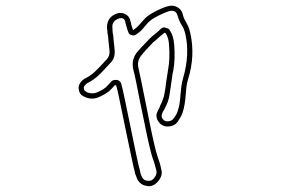

<svg xmlns="http://www.w3.org/2000/svg" viewBox="-20 -536 1040 668"><path d="M496 112Q494 112 493 111Q468 109 457 86Q455 81 453.5 76.5Q452 72 450 68L449 62Q445 49 436.5 7Q428 -35 417 -86Q410 -120 403.5 -151.5Q397 -183 392 -207Q387 -231 384 -239Q382 -240 380 -240Q377 -237 374 -233.5Q371 -230 368 -227Q359 -217 348 -210.5Q337 -204 326 -199Q303 -188 279 -197Q271 -200 264 -205Q257 -211 254.5 -222Q252 -233 256 -242Q264 -258 280 -265Q297 -274 310.5 -287Q324 -300 337 -314Q340 -318 343.5 -321.5Q347 -325 350 -328Q363 -341 361 -360Q360 -370 359 -379Q358 -388 357 -397L356 -411Q355 -413 355 -415.5Q355 -418 354 -420Q354 -425 353.5 -430Q353 -435 352 -439Q352 -479 390 -490Q403 -493 415.5 -487Q428 -481 432 -469Q433 -465 434 -461.5Q435 -458 436 -455Q436 -452 438 -446Q439 -442 440.5 -438.5Q442 -435 443 -431Q454 -438 462.5 -447.5Q471 -457 480 -467Q490 -479 508 -489.5Q526 -500 543 -507Q560 -514 567 -515Q583 -519 597 -511Q611 -503 615 -489Q618 -477 621 -470.5Q624 -464 628 -458Q632 -451 635.5 -443Q639 -435 642 -421Q660 -342 634 -259Q630 -246 628.5 -232.5Q627 -219 626 -205Q625 -190 622.5 -174.5Q620 -159 615 -143Q612 -135 607.5 -127.5Q603 -120 598 -112Q588 -98 568 -96Q545 -94 532 -112Q519 -130 528 -148Q530 -152 531.5 -155.5Q533 -159 535 -162Q536 -164 536.5 -166Q537 -168 538 -170Q548 -189 552 -209Q556 -229 558 -250Q560 -261 561.5 -272Q563 -283 565 -295Q572 -331 568 -381Q567 -404 556 -421Q555 -421 554 -421.5Q553 -422 552 -422Q545 -416 537.5 -410Q530 -404 523 -397L513 -389L500 -375Q493 -368 486.5 -361Q480 -354 474 -346Q455 -325 462 -298Q464 -288 470.5 -258.5Q477 -229 484 -192Q492 -152 500.5 -109.5Q509 -67 516.5 -35Q524 -3 528 8Q532 19 535.5 30.5Q539 42 541 53Q547 72 533 91Q518 112 496 112ZM382 -258H387Q399 -255 402 -244Q406 -231 415 -187Q424 -143 435 -90Q445 -41 454 2Q463 45 467 58L468 63Q469 70 473 78Q480 93 494 93Q509 95 518 81Q527 69 524 57Q521 46 518 35Q515 24 511 14Q507 3 499.5 -29Q492 -61 483.5 -103.5Q475 -146 466 -188Q459 -225 453 -254Q447 -283 444 -293Q435 -330 460 -358Q467 -366 473.5 -373Q480 -380 487 -387L501 -402L511 -411Q519 -417 526.5 -423.5Q534 -430 541 -437Q547 -442 555 -440Q559 -439 564 -437Q569 -435 571 -430Q583 -413 586 -382Q590 -329 583 -291Q580 -280 579 -269.5Q578 -259 576 -248Q573 -226 569.5 -204.5Q566 -183 555 -162Q554 -160 553 -158Q552 -156 551 -154Q547 -149 544 -141Q540 -130 546 -122Q554 -112 566 -114Q579 -116 583 -123Q588 -129 592 -135.5Q596 -142 598 -149Q603 -163 605 -177.5Q607 -192 608 -207Q609 -221 611 -235.5Q613 -250 617 -264Q641 -346 625 -417Q622 -429 619 -436Q616 -443 612 -449Q608 -455 604.5 -463Q601 -471 597 -484Q592 -501 571 -498Q566 -497 550.5 -490.5Q535 -484 519 -475Q503 -466 494 -456Q485 -445 475 -434Q465 -423 452 -415Q446 -411 437 -414Q429 -416 427 -423Q423 -432 421 -441Q420 -443 419.5 -445.5Q419 -448 418 -450Q417 -454 416.5 -457Q416 -460 415 -463Q410 -476 395 -472Q369 -464 371 -440Q371 -436 371.5 -432Q372 -428 372 -423Q373 -420 373 -417.5Q373 -415 374 -413L375 -399Q376 -390 377 -380.5Q378 -371 379 -361Q381 -332 363 -316Q360 -312 356.5 -308.5Q353 -305 350 -302Q337 -287 322 -273Q307 -259 288 -249Q283 -247 279 -243Q275 -239 272 -234Q271 -231 272 -226.5Q273 -222 275 -220Q277 -219 279.5 -217Q282 -215 285 -214Q303 -208 319 -215Q330 -220 339 -225.5Q348 -231 355 -239Q358 -242 361 -245.5Q364 -249 368 -253Q373 -258 382 -258Z"/></svg>

Font: Shizuru
Style: Regular
Weight: 400
Version: Version 1.000